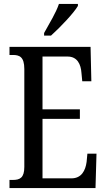

<svg xmlns="http://www.w3.org/2000/svg" viewBox="-20 -951 539 971"><path d="M203 -784V-771H238C286 -814 354 -886 374 -921V-931H278C263 -886 231 -835 203 -784ZM28 0H463L468 -174H422L418 -132C412 -88 392 -49 341 -49H195V-350H384V-398H195V-665H322C371 -665 389 -626 392 -582L396 -540H442L438 -714H28V-673H45C78 -673 103 -664 103 -602V-107C103 -52 81 -41 45 -41H28Z"/></svg>

Font: Noto Serif Myanmar ExtCond
Style: Regular
Weight: 400
Width: 2
Designer: Ben Mitchell and the Monotype Design Team
Foundry: Monotype Imaging Inc.
Version: Version 2.106